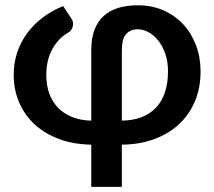

<svg xmlns="http://www.w3.org/2000/svg" viewBox="-20 -541 813 728"><path d="M442 -83.5Q526.5 -85 571.8 -133.2Q617 -181.5 617 -270.5Q617 -307.5 606.8 -337Q596.5 -366.5 580 -387.2Q563.5 -408 543 -419Q522.5 -430 502.5 -430Q475 -430 458.5 -412.2Q442 -394.5 442 -350ZM326 -350Q326 -395.5 338.2 -427.8Q350.5 -460 373.5 -480.8Q396.5 -501.5 429.2 -511.2Q462 -521 502.5 -521Q555.5 -521 599.5 -501.8Q643.5 -482.5 674.8 -448.8Q706 -415 723.2 -369.2Q740.5 -323.5 740.5 -270.5Q740.5 -206.5 718.5 -155.5Q696.5 -104.5 657 -68.5Q617.5 -32.5 562.8 -12.8Q508 7 442 7.5V167.5H326V7.5Q260.5 6.5 206.5 -13Q152.5 -32.5 113.8 -67.2Q75 -102 53.5 -150.5Q32 -199 32 -257.5Q32 -303 45.5 -343Q59 -383 83.8 -416.2Q108.5 -449.5 143 -475.2Q177.5 -501 219.5 -518L252 -468.5Q256.5 -461.5 257 -453.5Q257.5 -445.5 255.2 -438.5Q253 -431.5 248.8 -425.8Q244.5 -420 239.5 -418Q200.5 -395.5 178 -354Q155.5 -312.5 155.5 -256.5Q155.5 -217.5 167 -186Q178.5 -154.5 200.5 -132Q222.5 -109.5 254.2 -97Q286 -84.5 326 -83.5Z"/></svg>

Font: Lato 2
Style: Bold
Weight: 700
Designer: Lukasz Dziedzic with Adam Twardoch and Botio Nikoltchev
Foundry: tyPoland Lukasz Dziedzic
Version: Version 2.015; 2015-08-06; http://www.latofonts.com/